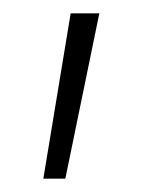

<svg xmlns="http://www.w3.org/2000/svg" viewBox="-20 -134 214 288"><path d="M45 134 86 -114H129L78 134Z"/></svg>

Font: Ysabeau Light
Style: Regular
Weight: 300
Designer: Christian Thalmann (Catharsis Fonts)
Version: Version 0.003